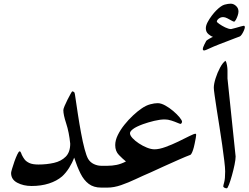

<svg xmlns="http://www.w3.org/2000/svg" viewBox="-20 -1024 1360 1048"><path d="M594.7 -59.6Q594.7 -49.3 592.5 -35.4Q590.3 -21.5 582.5 -10.7Q574.7 0 558.1 0H532.7Q491.2 0 464.4 -20.3Q437.5 -40.5 419.2 -77.4Q400.9 -114.3 384.8 -163.6Q374.5 -135.3 357.2 -107.7Q339.8 -80.1 318.8 -61Q289.6 -36.1 247.3 -22.5Q205.1 -8.8 152.3 -8.8Q107.9 -8.8 74.2 -26.6Q40.5 -44.4 40.5 -80.1Q40.5 -84.5 45.9 -103Q51.3 -121.6 59.1 -143.6Q66.9 -165.5 74.7 -181.6Q82.5 -197.8 86.9 -197.8Q92.3 -197.8 95.5 -188.2Q98.6 -178.7 102.5 -172.4Q106 -165 114 -154.1Q122.1 -143.1 139.6 -134.5Q157.2 -126 189.9 -126Q234.9 -126 274.4 -135Q314 -144 338.6 -168.7Q363.3 -193.4 363.3 -239.7Q356.9 -302.7 341.3 -350.1Q325.7 -397.5 325.7 -422.9Q325.7 -429.2 332.5 -445.6Q339.4 -461.9 348.6 -480.2Q357.9 -498.5 365.5 -512Q373 -525.4 374.5 -525.4Q377.9 -525.4 383.1 -522.2Q388.2 -519 389.2 -507.3Q396.5 -457.5 404.8 -403.1Q413.1 -348.6 422.4 -298.6Q431.6 -248.5 441.7 -210.7Q451.7 -172.9 461.4 -156.2Q472.7 -137.7 492.4 -128.4Q512.2 -119.1 532.7 -119.1H558.1Q574.7 -119.1 582.5 -108.6Q590.3 -98.1 592.5 -84.2Q594.7 -70.3 594.7 -59.6Z M1050.8 -288.1Q1050.8 -286.1 1048.6 -271Q1046.4 -255.9 1042.5 -239.7Q1041.5 -233.4 1037.8 -219.5Q1034.2 -205.6 1029.1 -193.4Q1023.9 -181.2 1019 -178.7Q994.1 -169.4 955.6 -152.3Q917 -135.3 875.5 -116.5Q834 -97.7 801.3 -82.5Q761.2 -65.4 720.9 -46.4Q680.7 -27.3 641.4 -13.7Q602.1 0 566.4 0H542Q525.4 0 517.3 -10.7Q509.3 -21.5 507.1 -35.4Q504.9 -49.3 504.9 -59.6Q504.9 -70.3 507.1 -84.2Q509.3 -98.1 517.3 -108.6Q525.4 -119.1 542 -119.1H566.4Q592.3 -119.1 616.5 -124Q640.6 -128.9 667.5 -142.6Q649.4 -157.2 629.2 -178Q608.9 -198.7 608.9 -231.9Q608.9 -257.8 622.8 -286.4Q636.7 -314.9 658.9 -342.8Q681.2 -370.6 706.3 -394Q731.4 -417.5 753.9 -432.6Q777.3 -448.7 800.3 -454.8Q823.2 -460.9 840.8 -460.9Q858.9 -460.9 881.6 -448.5Q904.3 -436 925.3 -418.2Q946.3 -400.4 960 -383.8Q973.6 -367.2 973.6 -359.4Q973.6 -356 970.9 -351.8Q968.3 -347.7 965.3 -347.7Q962.4 -347.7 948.2 -353.8Q934.1 -359.9 915.3 -366Q896.5 -372.1 879.4 -372.1Q854 -372.1 821.5 -364.3Q789.1 -356.4 760.3 -346.2Q723.1 -332.5 706.3 -319.8Q689.5 -307.1 689.5 -296.9Q689.5 -285.2 703.1 -270.3Q716.8 -255.4 737.8 -241.5Q758.8 -227.5 781.7 -218.3Q804.7 -209 823.2 -209Q848.6 -209 883.5 -221.7Q918.5 -234.4 953.1 -251.2Q987.8 -268.1 1013.4 -281Q1039.1 -293.9 1046.4 -293.9Q1050.8 -293.9 1050.8 -288.1Z M1316.4 -875Q1316.4 -870.1 1311.8 -858.6Q1307.1 -847.2 1300.3 -836.7Q1293.5 -826.2 1286.6 -824.2Q1280.8 -822.3 1262.5 -815.2Q1244.1 -808.1 1221.4 -799.3Q1198.7 -790.5 1179.2 -783.2Q1145 -770 1122.6 -759.3Q1100.1 -748.5 1094.7 -748.5Q1086.9 -748.5 1086.9 -756.8Q1086.9 -763.2 1095 -780Q1103 -796.9 1106 -801.3Q1110.4 -805.7 1123.5 -813.2Q1136.7 -820.8 1142.6 -822.8Q1131.8 -825.7 1117.7 -837.6Q1103.5 -849.6 1103.5 -869.6Q1103.5 -884.3 1113 -902.6Q1122.6 -920.9 1135.7 -938.2Q1148.9 -955.6 1159.7 -966.3Q1187 -993.7 1206.1 -998.8Q1225.1 -1003.9 1239.3 -1003.9Q1254.9 -1003.9 1268.3 -991.7Q1281.7 -979.5 1281.7 -961.4Q1281.7 -951.7 1277.3 -938.5Q1272.9 -925.3 1267.1 -915.5Q1261.2 -905.8 1257.8 -905.8Q1253.9 -905.8 1243.4 -911.9Q1232.9 -918 1220.5 -924.3Q1208 -930.7 1197.8 -930.7Q1184.6 -930.7 1174.1 -922.4Q1163.6 -914.1 1163.6 -905.8Q1163.6 -902.8 1177.2 -893.1Q1190.9 -883.3 1209.2 -874.5Q1227.5 -865.7 1241.2 -865.2Q1252.9 -867.7 1268.1 -872.1Q1283.2 -876.5 1295.2 -879.9Q1307.1 -883.3 1310.1 -883.3Q1316.4 -883.8 1316.4 -875Z M1266.1 -169.9Q1266.1 -153.8 1260.3 -125.2Q1254.4 -96.7 1246.1 -66.9Q1237.8 -37.1 1230 -16.6Q1222.2 3.9 1217.8 3.9Q1211.4 3.9 1205.1 0.7Q1198.7 -2.4 1198.7 -7.3Q1198.7 -11.2 1203.9 -30Q1209 -48.8 1209 -88.4Q1209 -107.9 1204.3 -146Q1199.7 -184.1 1192.9 -232.4Q1186 -280.8 1178 -331.5Q1169.9 -382.3 1162.8 -427.5Q1155.8 -472.7 1151.4 -504.2Q1147 -535.6 1147 -544.9Q1147 -565.4 1156.7 -596.4Q1166.5 -627.4 1181.2 -654.8Q1195.8 -682.1 1210.9 -692.4Q1216.3 -684.1 1219 -667.7Q1221.7 -651.4 1221.7 -641.1V-595.7Z"/></svg>

Font: Scheherazade New SemiBold
Style: Regular
Weight: 600
Designer: SIL International
Foundry: SIL International
Version: Version 4.000